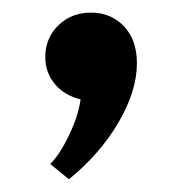

<svg xmlns="http://www.w3.org/2000/svg" viewBox="-20 -149 290 306"><path d="M52.2 -58.1Q52.2 -88.4 73 -108.6Q93.8 -128.9 125 -128.9Q156.7 -128.9 177.5 -107.2Q198.2 -85.4 198.2 -48.3Q198.2 -3.9 168.7 46.4Q139.2 96.7 89.8 136.7L60.1 112.3Q75.7 96.7 90.3 65.9Q105 35.2 108.4 9.3Q83 3.4 67.6 -14.9Q52.2 -33.2 52.2 -58.1Z"/></svg>

Font: Spartan MB SemBd
Style: Regular
Weight: 600
Designer: Matt Bailey, Mirko Velimirovic
Foundry: Matt Bailey
Version: Version 1.005